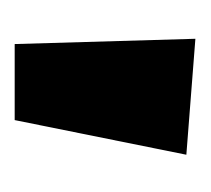

<svg xmlns="http://www.w3.org/2000/svg" viewBox="-32 -844 280 255"><g transform="rotate(90 107.5 -716.0)"><path d="M38 -596H139L185 -824L31 -836Z"/></g></svg>

Font: Fira Sans
Style: Bold
Weight: 700
Designer: Carrois Corporate & Edenspiekermann AG
Foundry: Carrois Corporate GbR & Edenspiekermann AG
Version: Version 4.203